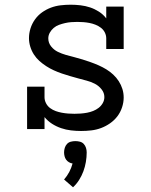

<svg xmlns="http://www.w3.org/2000/svg" viewBox="-20 -548 640 815"><path d="M324 8Q303 8 281.5 5.5Q260 3 239.5 -4Q219 -11 201 -22.5Q183 -34 169 -51V0H95V-180H169V-135Q169 -122 175.5 -109.5Q182 -97 193 -89Q204 -81 216.5 -76.5Q229 -72 242.5 -69.5Q256 -67 269.5 -66Q283 -65 296 -65Q309 -65 322.5 -66Q336 -67 349.5 -69.5Q363 -72 375.5 -77Q388 -82 398.5 -90Q409 -98 416 -110Q423 -122 423 -136Q423 -154 411 -169Q399 -184 382.5 -192.5Q366 -201 348.5 -205.5Q331 -210 313 -215Q295 -220 277.5 -225Q260 -230 242.5 -236Q225 -242 208.5 -249.5Q192 -257 176.5 -267Q161 -277 147.5 -289Q134 -301 124 -316.5Q114 -332 108.5 -350Q103 -368 103 -386Q103 -407 109.5 -427.5Q116 -448 128.5 -465.5Q141 -483 158.5 -495.5Q176 -508 196 -515.5Q216 -523 237.5 -525.5Q259 -528 280 -528Q301 -528 322 -525.5Q343 -523 362.5 -516.5Q382 -510 400 -498.5Q418 -487 431 -470V-520H505V-340H431V-385Q431 -398 425 -410Q419 -422 408.5 -430Q398 -438 385.5 -443Q373 -448 360 -450.5Q347 -453 334 -454Q321 -455 308 -455Q295 -455 282 -454Q269 -453 256 -450Q243 -447 230.5 -442.5Q218 -438 208 -429.5Q198 -421 191.5 -409.5Q185 -398 185 -385Q185 -366 197 -351Q209 -336 225.5 -328Q242 -320 259.5 -315Q277 -310 295 -305.5Q313 -301 330.5 -295.5Q348 -290 365 -284Q382 -278 399 -270.5Q416 -263 431.5 -253.5Q447 -244 460.5 -231.5Q474 -219 484 -203.5Q494 -188 499.5 -170.5Q505 -153 505 -134Q505 -113 498 -92Q491 -71 478 -54Q465 -37 447 -24.5Q429 -12 409 -4.5Q389 3 367.5 5.5Q346 8 324 8ZM290 247 252 214Q265 199 274 182Q283 165 288 146Q280 145 272.5 140.5Q265 136 260.5 129.5Q256 123 254 115Q252 107 252 99Q252 89 255 79.5Q258 70 264.5 63Q271 56 280.5 53.5Q290 51 300 51Q310 51 319.5 53.5Q329 56 335.5 63Q342 70 345 79.5Q348 89 348 99Q348 119 344.5 139.5Q341 160 334 179Q327 198 316 215.5Q305 233 290 247Z"/></svg>

Font: Iosevka Etoile
Style: Regular
Weight: 400
Designer: Belleve Invis
Foundry: Belleve Invis
Version: Version 33.2.4